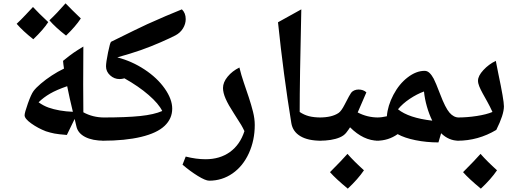

<svg xmlns="http://www.w3.org/2000/svg" viewBox="-20 -836 3109 1154"><path d="M381.8 -24.9Q331.5 -28.8 307.4 -33.4Q283.2 -38.1 255.9 -46.9Q208 -65.4 168 -94Q127.9 -122.6 127.9 -143.1Q127.9 -158.7 147.5 -213.9Q167 -269 181.2 -288.3Q195.3 -307.6 225.1 -333Q254.9 -358.4 291 -382.1Q327.1 -405.8 364.7 -423.8L361.3 -446.8L358.9 -470.2Q400.9 -504.4 423.1 -519.5Q445.3 -534.7 481 -556.2L480 -330.1L481 -161.1Q538.1 -129.9 606 -129.9Q615.7 -129.9 615.7 -120.1V0Q615.7 9.8 606 9.8Q535.6 9.8 491.7 -12.9Q447.8 -35.6 439 -77.1L428.7 -121.1ZM418 -164.1Q397.5 -248 383.8 -317.9Q319.8 -295.9 280.8 -273.2Q241.7 -250.5 211.9 -221.2Q241.2 -200.2 271.5 -189.5Q301.8 -178.7 339.6 -172.1Q377.4 -165.5 418 -164.1ZM270 -703.1Q240.2 -657.2 180.2 -600.1Q117.2 -649.9 80.1 -692.9Q106.4 -717.3 132.3 -745.1Q158.2 -772.9 178.2 -793.9Q212.9 -756.3 270 -703.1ZM465.8 -725.1Q434.1 -676.8 377 -622.1Q313.5 -671.4 276.9 -713.9Q321.8 -755.9 374 -815.9Q411.6 -776.9 465.8 -725.1Z M596.2 9.8Q586.4 9.8 586.4 0V-120.1Q586.4 -129.9 596.2 -129.9Q739.3 -129.9 823 -138.7Q906.7 -147.5 955.1 -168.9Q933.6 -212.9 873.3 -265.1Q813 -317.4 728 -365.2Q712.4 -360.8 698.2 -360.8Q666.5 -360.8 641.8 -383.3Q617.2 -405.8 617.2 -437Q617.2 -460.9 629.4 -521Q641.6 -581.1 647.9 -585Q815.4 -668 864.5 -690.4Q913.6 -712.9 975.6 -739.3Q1037.6 -765.6 1073.2 -779.8Q1096.2 -757.8 1096.2 -721.2Q1096.2 -691.9 1079.8 -665.3Q1063.5 -638.7 1034.7 -623.5Q1005.9 -608.4 945.8 -582Q885.7 -555.7 826.7 -534.9Q767.6 -514.2 685.1 -491.2Q772.9 -468.3 848.9 -418.2Q924.8 -368.2 970 -304Q1015.1 -239.7 1015.1 -183.1Q1015.1 -123 969.5 -79.6Q923.8 -36.1 828.1 -13.2Q732.4 9.8 596.2 9.8Z M1237.3 250Q1215.3 250 1168.9 221.4Q1122.6 192.9 1077.1 153.8L1096.2 105Q1159.2 121.1 1215.3 121.1Q1301.8 121.1 1362.3 77.4Q1422.9 33.7 1449.2 -47.9Q1439 -69.3 1429.7 -85Q1420.4 -100.6 1385.3 -155.3Q1352.1 -206.1 1336.2 -242.4Q1320.3 -278.8 1320.3 -307.1Q1320.3 -341.3 1348.1 -375.2Q1376 -409.2 1418.9 -430.2Q1429.7 -385.3 1445.3 -339.8Q1460.9 -294.4 1475.6 -250.2Q1490.2 -206.1 1500.7 -164.3Q1511.2 -122.6 1511.2 -85Q1511.2 7.3 1475.8 85Q1440.4 162.6 1377.7 206.3Q1314.9 250 1237.3 250Z M1791 -779.8Q1781.2 -350.1 1781.2 -163.1Q1807.1 -145.5 1836.9 -137.7Q1866.7 -129.9 1910.2 -129.9Q1919.9 -129.9 1919.9 -120.1V0Q1919.9 9.8 1910.2 9.8Q1830.6 9.8 1784.9 -17.8Q1739.3 -45.4 1731 -96.2Q1683.6 -386.7 1650.9 -702.1Z M1899.9 9.8Q1890.1 9.8 1890.1 0V-120.1Q1890.1 -129.9 1899.9 -129.9Q1975.1 -129.9 2015.1 -157.2Q2031.7 -168.5 2051.8 -208Q2083 -269 2090.8 -278.8Q2098.6 -288.6 2110.4 -293.2Q2122.1 -297.9 2134.8 -297.9Q2164.1 -297.9 2182.1 -280.8Q2138.2 -177.2 2129.9 -160.2Q2187 -129.9 2253.9 -129.9Q2263.7 -129.9 2263.7 -120.1V0Q2263.7 9.8 2253.9 9.8Q2164.6 9.8 2084 -70.8Q2075.2 -56.6 2061.3 -38.8Q2047.4 -21 2022.9 -10.5Q1998.5 0 1967.5 4.9Q1936.5 9.8 1899.9 9.8ZM2167.5 187.5Q2131.8 240.2 2070.3 297.9Q1997.1 237.3 1963.4 198.7Q2034.2 127.9 2068.4 88.9Q2108.9 134.8 2167.5 187.5Z M2737.3 9.8Q2677.2 9.8 2631.3 -35.2L2615.2 20Q2543.9 20 2477.5 6.6Q2411.1 -6.8 2370.1 -29.8Q2314 9.8 2244.1 9.8Q2234.4 9.8 2234.4 0V-120.1Q2234.4 -129.9 2244.1 -129.9Q2274.9 -129.9 2305.2 -137.2Q2310.1 -200.7 2344.5 -266.1Q2378.9 -331.5 2430.2 -370.8Q2481.4 -410.2 2532.2 -410.2Q2548.3 -410.2 2561.5 -397.7Q2574.7 -385.3 2586.4 -363.5Q2598.1 -341.8 2625.5 -270Q2656.7 -187.5 2681.9 -158.7Q2707 -129.9 2737.3 -129.9Q2750 -129.9 2750 -118.2V-2.9Q2750 9.8 2737.3 9.8ZM2372.1 -179.2Q2436.5 -127 2578.1 -110.8Q2559.6 -147.9 2546.1 -194.8Q2532.7 -241.7 2528.3 -286.1Q2485.4 -270.5 2442.4 -241.7Q2399.4 -212.9 2372.1 -179.2Z M2730 9.8Q2720.2 9.8 2720.2 0V-120.1Q2720.2 -129.9 2730 -129.9Q2787.1 -129.9 2845.7 -138.9Q2904.3 -147.9 2939.9 -163.1Q2924.3 -197.3 2908.7 -225.1Q2893.1 -252.9 2880.6 -275.6Q2868.2 -298.3 2860.6 -316.9Q2853 -335.4 2853 -351.1Q2853 -379.9 2885.3 -414.8Q2917.5 -449.7 2960 -470.2L2975.1 -393.6Q3008.8 -234.4 3008.8 -196.8Q3008.8 -147 2962.9 -55.2Q2854 9.8 2730 9.8ZM2967.3 187.5Q2931.6 240.2 2870.1 297.9Q2796.9 237.3 2763.2 198.7Q2834 127.9 2868.2 88.9Q2908.7 134.8 2967.3 187.5Z"/></svg>

Font: Sahl Naskh
Style: Bold
Weight: 700
Designer: Pascal Zoghbi
Version: Version 1.001